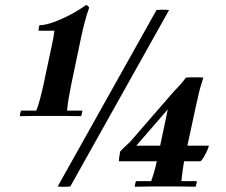

<svg xmlns="http://www.w3.org/2000/svg" viewBox="-20 -740 895 762"><path d="M246 -301H307Q307 -297 305.5 -290.5Q304 -284 302 -279Q264 -280 232.5 -280Q201 -280 180 -280Q159 -280 128 -280Q97 -280 59 -279Q59 -291 64 -301H124Q132 -321 139 -347.5Q146 -374 153 -406L184 -552Q188 -569 191 -585.5Q194 -602 196 -618H133Q133 -623 134 -629.5Q135 -636 137 -640Q160 -640 194 -652.5Q228 -665 262.5 -683.5Q297 -702 321 -720Q326 -719 328 -717Q330 -715 334 -710Q324 -682 316 -651.5Q308 -621 302 -592L263 -406Q257 -375 253 -352.5Q249 -330 246 -301ZM651 -700 259 0Q233 3 209 0L601 -700Q627 -703 651 -700ZM761 -21Q761 -17 759.5 -10Q758 -3 756 1Q719 0 689.5 0Q660 0 636 0Q615 0 584 0Q553 0 515 1Q515 -4 516.5 -10.5Q518 -17 520 -21H580Q586 -38 590 -51Q594 -64 598 -81Q602 -98 608 -126L646 -306L521 -162H809Q808 -155 802 -142Q796 -129 789 -117Q782 -105 776 -100H452Q452 -110 454 -121Q456 -132 457 -139Q472 -155 483 -164.5Q494 -174 505 -187L656 -361Q676 -384 688.5 -396.5Q701 -409 718 -432Q724 -433 738 -433Q752 -433 766.5 -433Q781 -433 787 -432Q782 -415 777.5 -401Q773 -387 768.5 -367.5Q764 -348 756 -312L716 -126Q710 -99 706 -71Q702 -43 700 -21Z"/></svg>

Font: Poltawski Nowy
Style: Bold Italic
Weight: 700
Italic angle: -12°
Designer: Adam Pótawski, Mateusz Machalski, Borys Kosmynka, Ania Wieluska
Foundry: Capitalics.wtf
Version: Version 1.001;gftools[0.9.25]